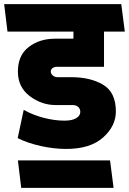

<svg xmlns="http://www.w3.org/2000/svg" viewBox="-31 -700 620 923"><path d="M279 -120Q316 -120 335.5 -132Q355 -144 355 -162Q355 -176 345.5 -185.5Q336 -195 317 -195H236Q169 -195 112 -238Q55 -281 55 -356Q55 -434 107 -474Q159 -514 234 -514H322V-548H5L-11 -680H552L569 -548H469V-379H245Q230 -379 221.5 -372.5Q213 -366 213 -356Q213 -346 222.5 -337.5Q232 -329 246 -329H311Q404 -329 465 -292.5Q526 -256 526 -164Q526 -94 464.5 -39Q403 16 287 16Q228 16 165 2Q102 -12 54 -36L83 -172Q127 -147 179.5 -133.5Q232 -120 279 -120ZM515 203H71L55 71H498Z"/></svg>

Font: Palanquin Dark SemiBold
Style: Regular
Weight: 600
Designer: Pria Ravichandran
Version: Version 1.001